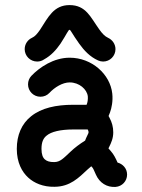

<svg xmlns="http://www.w3.org/2000/svg" viewBox="-20 -734 561 759"><path d="M407.2 -584.5C394.5 -590.3 383.8 -601.6 372.1 -618.2C337.9 -666 319.8 -713.9 254.9 -713.9C191.9 -713.9 170.4 -665.5 138.2 -616.2C127 -600.1 118.2 -589.8 106.4 -584.5C89.4 -576.7 77.6 -559.6 77.6 -539.6C77.6 -512.7 99.6 -490.7 127 -490.7C137.2 -490.7 146.5 -493.7 154.8 -499.5C181.6 -514.2 202.1 -536.6 219.2 -561.5C244.6 -600.6 250 -616.2 254.9 -616.2C259.3 -616.2 264.6 -601.1 293 -561.5C312.5 -534.2 335.9 -509.3 367.7 -495.1C374 -492.2 380.9 -490.7 387.7 -490.7C414.6 -490.7 436.5 -512.7 436.5 -539.6C436.5 -559.6 424.3 -576.7 407.2 -584.5ZM46.4 -145.5C46.4 -91.3 66.9 -54.2 91.8 -31.7C114.7 -10.7 149.9 5.4 195.8 4.4C257.3 3.9 291 -31.2 326.7 -64.5L340.8 -76.7C342.3 -75.2 343.8 -73.7 345.2 -71.8C347.7 -69.3 352.1 -60.1 359.4 -43C373.5 -11.7 401.9 7.3 437 4.9C462.9 2.9 482.4 -18.1 482.4 -43.9C482.4 -69.3 463.9 -86.4 444.8 -91.3C437 -108.9 429.7 -123.5 418.5 -136.2L408.7 -147.5L411.1 -152.3C419.9 -169.9 427.7 -187.5 427.7 -210.9C427.7 -232.4 422.4 -250.5 413.1 -268.1L409.2 -275.4L415 -290C420.9 -305.7 427.2 -334.5 423.8 -364.3C415.5 -440.4 343.3 -505.9 255.4 -505.9C191.9 -505.9 136.2 -467.8 104 -434.1C95.7 -425.3 90.8 -413.6 90.8 -400.4C90.8 -373.5 112.8 -351.6 139.6 -351.6C153.8 -351.6 166 -356.9 175.3 -366.7C195.8 -388.7 227.1 -408.2 255.4 -408.2C293.5 -408.2 323.7 -380.9 327.1 -353.5C328.1 -342.3 326.2 -330.6 324.2 -325.2L322.3 -319.8H269.5C201.2 -319.8 143.6 -307.1 103 -274.4C65.4 -244.6 46.4 -199.7 46.4 -145.5ZM144 -145.5C144 -172.4 151.4 -188 164.6 -198.2C182.1 -212.9 217.8 -222.2 269.5 -222.2H326.7C329.6 -216.8 330.1 -214.8 330.1 -210.9C330.1 -209 329.6 -207 324.2 -196.3C321.8 -191.4 318.8 -185.1 316.4 -178.2C295.9 -165.5 273.9 -148.9 260.3 -135.7C230 -107.4 218.3 -93.8 194.8 -93.3C176.3 -92.8 164.6 -97.2 157.2 -104C149.4 -110.8 144 -123.5 144 -145.5Z"/></svg>

Font: Velvelyne Book
Style: Bold
Weight: 700
Designer: Manon Van der Borght et Mariel Nils
Foundry: Velvetyne
Version: Version 1.070;Glyphs 3.3.1 (3343)